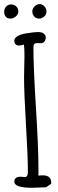

<svg xmlns="http://www.w3.org/2000/svg" viewBox="-52 -914 283 933"><path d="M0 -1.5ZM37.1 -858.6Q37.1 -844.2 24.7 -834Q12.2 -823.7 -2.2 -823.7Q-16.6 -823.7 -24.2 -833Q-31.7 -842.3 -31.7 -856.9Q-31.7 -871.6 -22 -882.1Q-12.2 -892.6 2.2 -892.6Q16.6 -892.6 26.9 -882.8Q37.1 -873 37.1 -858.6ZM137.5 -823.7Q123.5 -823.7 114.3 -834Q105 -844.2 105 -857.9Q105 -871.6 115.7 -882.8Q126.5 -894 140.1 -894Q153.8 -894 163.8 -883.1Q173.8 -872.1 173.8 -857.7Q173.8 -843.3 162.6 -833.5Q151.4 -823.7 137.5 -823.7ZM147 -704.1 129.4 -704.6Q119.6 -704.6 115 -700.4Q110.4 -696.3 110.4 -684.1Q110.4 -586.4 122.6 -391.6Q134.8 -196.8 134.8 -99.1V-60.5Q145 -62 155.3 -62Q196.8 -62 196.8 -26.9V-21L171.9 -3.9L104 -1.5Q17.6 -1.5 17.6 -31.2Q17.6 -55.2 47.9 -55.2L68.8 -53.7Q83.5 -53.7 83.5 -77.1Q83.5 -154.3 74.2 -308.3Q64.9 -462.4 64.9 -539.6L66.9 -641.6Q66.9 -673.8 64.5 -697.3Q51.3 -692.9 41 -692.9Q17.6 -692.9 17.6 -716.8Q17.6 -729 32.7 -738Q47.9 -747.1 70.3 -751Q112.3 -758.3 132.6 -758.3Q152.8 -758.3 161.6 -750.2Q170.4 -742.2 170.4 -731.2Q170.4 -720.2 163.8 -712.2Q157.2 -704.1 147 -704.1Z"/></svg>

Font: Amatic
Style: Bold
Weight: 700
Width: 3
Version: Version 2.000; ttfautohint (v0.92-dirty) -l 8 -r 50 -G 50 -x